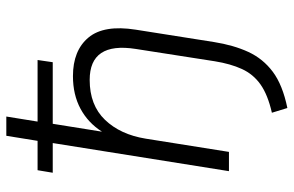

<svg xmlns="http://www.w3.org/2000/svg" viewBox="-181 -564 930 608"><g transform="rotate(-90 284.0 -260.0)"><path d="M246 185 231 136Q288 123 320.5 100Q353 77 369.5 41Q386 5 394 -45L433 -295Q456 -441 335 -441Q255 -441 208.5 -392.5Q162 -344 149 -264L107 0H46L135 -558H41L49 -606H142L158 -705H219L203 -606H398L391 -558H196L171 -402Q199 -446 243.5 -470Q288 -494 347 -494Q428 -494 469 -445Q510 -396 494 -295L455 -48Q445 15 423.5 61.5Q402 108 360.5 139Q319 170 246 185Z"/></g></svg>

Font: Nunito Sans Light
Style: Italic
Weight: 300
Italic angle: -9°
Designer: Vernon Adams
Foundry: Vernon Adams
Version: Version 3.006; ttfautohint (v1.8.3)